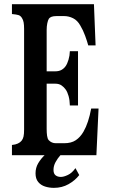

<svg xmlns="http://www.w3.org/2000/svg" viewBox="-20 -780 540 918"><path d="M237.8 118.2Q215.3 118.2 195.3 111.8Q175.3 105.5 162.6 90.1Q149.9 74.7 149.9 48.8Q149.9 22 162.8 0.2Q175.8 -21.5 193.4 -38.1H37.1V-86.9Q54.2 -88.4 65.4 -93.8Q76.7 -99.1 83 -106.9Q89.8 -115.2 92.5 -127.2Q95.2 -139.2 95.2 -161.1V-642.1Q95.2 -660.6 93 -672.9Q90.8 -685.1 85 -693.8Q78.6 -704.6 68.6 -707.8Q58.6 -710.9 37.1 -712.9V-759.8H429.2L437 -563H401.9Q397 -581.5 387.2 -608.6Q377.4 -635.7 363.8 -658.2Q350.1 -682.6 329.3 -692.9Q308.6 -703.1 287.1 -703.1H250Q234.9 -703.1 226.3 -699.7Q217.8 -696.3 213.9 -690.9Q209 -683.1 206.1 -668.7Q203.1 -654.3 203.1 -637.2V-439H244.1Q262.2 -439 274.4 -446Q286.6 -453.1 293.9 -463.9Q301.8 -475.1 307.6 -494.6Q313.5 -514.2 314 -535.2H353V-275.9H314Q313.5 -300.8 307.9 -320.8Q302.2 -340.8 293.9 -352.1Q286.1 -363.3 274.2 -371.6Q262.2 -379.9 244.1 -379.9H203.1V-163.1Q203.1 -145 205.1 -130.9Q207 -116.7 212.9 -109.9Q226.6 -95.2 247.1 -95.2H287.1Q320.8 -95.2 342.3 -109.6Q363.8 -124 378.9 -149.9Q391.6 -171.9 400.6 -199.5Q409.7 -227.1 416 -261.2H451.2L440.9 -38.1H269Q255.4 -22.9 245.6 -4.9Q235.8 13.2 235.8 32.2Q235.8 50.3 245.6 58.1Q255.4 65.9 271 65.9Q284.7 65.9 304.4 56.6Q324.2 47.4 340.8 23.9L358.9 57.1Q338.9 83 307.6 100.6Q276.4 118.2 237.8 118.2Z"/></svg>

Font: BIZ UDMincho
Style: Bold
Weight: 700
Monospace: yes
Designer: TypeBank Co., Ltd.
Foundry: Morisawa Inc.
Version: Version 1.06